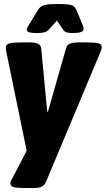

<svg xmlns="http://www.w3.org/2000/svg" viewBox="-20 -738 531 964"><path d="M103 206Q63 206 47.5 201Q32 196 32 182Q32 176 35 169.5Q38 163 42 157L114 19L12 -476Q9 -491 9 -499Q9 -516 29 -520.5Q49 -525 84 -525H136Q153 -525 169 -519Q185 -513 187 -494L217 -178H221L311 -494Q316 -514 332.5 -519.5Q349 -525 370 -525H422Q458 -525 474.5 -520.5Q491 -516 491 -501Q491 -496 489 -490Q487 -484 484 -476L211 175Q202 194 188 200Q174 206 153 206ZM166 -572Q114 -572 114 -588Q114 -596 126 -615L170 -687Q177 -699 186.5 -705.5Q196 -712 215 -715Q234 -718 271 -718Q308 -718 326 -715Q344 -712 351.5 -705.5Q359 -699 364 -687L394 -615Q400 -600 400 -592Q400 -572 344 -572Q324 -572 314 -575.5Q304 -579 296 -590L266 -635L226 -590Q217 -580 203.5 -576Q190 -572 166 -572Z"/></svg>

Font: Asap Semi Condensed Semi Condensed Black
Style: Italic
Weight: 900
Width: 4
Italic angle: -6°
Designer: Pablo Cosgaya
Foundry: Omnibus-Type
Version: Version 3.001; ttfautohint (v1.8.4.7-5d5b)